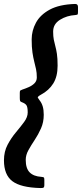

<svg xmlns="http://www.w3.org/2000/svg" viewBox="-55 -800 414 970"><path d="M148.5 150Q49.5 147.5 7.2 115.2Q-35 83 -35 10Q-35 -34 -16.8 -68.5Q1.5 -103 25.2 -131.2Q49 -159.5 67 -184Q85 -208.5 85 -232Q85 -259.5 78.2 -268.8Q71.5 -278 54.5 -284Q47.5 -286.5 46.2 -291.5Q45 -296.5 45 -306V-331Q45 -341 48 -343Q51 -345 58 -347.5Q73.5 -352.5 90.5 -360Q107.5 -367.5 119.2 -379.2Q131 -391 131 -409Q131 -432.5 127 -450.8Q123 -469 118 -488.5Q113 -508 109 -534.5Q105 -561 105 -601Q105 -645.5 126.8 -685.5Q148.5 -725.5 196.5 -751.5Q244.5 -777.5 324 -780Q339 -780.5 339 -765V-741.5Q339 -730.5 337.5 -727.8Q336 -725 325.5 -724Q282.5 -721.5 248 -700Q213.5 -678.5 213.5 -640.5Q213.5 -616 216.8 -599.5Q220 -583 224.5 -567Q229 -551 232.5 -528.2Q236 -505.5 236 -468Q236 -413.5 214 -378.2Q192 -343 152.5 -322Q133.5 -311.5 136 -306.5Q138.5 -301.5 145.5 -292.5Q155.5 -280 160.8 -262.5Q166 -245 166 -220Q166 -182.5 152.2 -151.5Q138.5 -120.5 120.5 -93.5Q102.5 -66.5 88.8 -41.8Q75 -17 75 7.5Q75 51 95 71Q115 91 154 93.5Q163 94.5 166 96.2Q169 98 169 108.5V134Q169 146 164.2 148.2Q159.5 150.5 148.5 150Z"/></svg>

Font: Besley* Condensed Medium
Style: Italic
Weight: 500
Width: 3
Italic angle: -13°
Designer: Owen Earl
Foundry: indestructible type*
Version: Version 3.000; ttfautohint (v1.8.3)